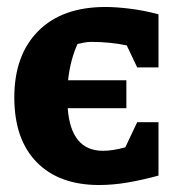

<svg xmlns="http://www.w3.org/2000/svg" viewBox="-20 -520 521 550"><path d="M264 10Q149 10 85 -55.5Q21 -121 21 -241Q21 -362 89.5 -431Q158 -500 282 -500Q313 -500 353 -495Q393 -490 434 -479V-327H373L343 -390Q319 -395 293.5 -397.5Q268 -400 241 -400Q231 -400 221 -398Q211 -396 202 -394Q181 -347 175 -290H342V-210H174Q183 -88 275 -88Q303 -88 339 -98L373 -170H434V-17Q386 -4 344.5 3Q303 10 264 10Z"/></svg>

Font: Piazzolla
Style: Bold
Weight: 700
Designer: Juan Pablo del Peral
Foundry: Huerta Tipografica
Version: Version 1.330